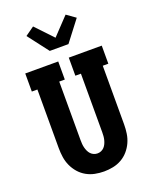

<svg xmlns="http://www.w3.org/2000/svg" viewBox="-179 -1092 958 1198"><g transform="rotate(-20 300.0 -493.0)"><path d="M300 8Q270 8 240 2Q210 -4 183.5 -19Q157 -34 137 -57Q117 -80 104.5 -107.5Q92 -135 87.5 -165Q83 -195 83 -226V-615H46V-735H265V-615H228V-226Q228 -213 229 -200.5Q230 -188 233 -176Q236 -164 241.5 -152Q247 -140 255.5 -131Q264 -122 275.5 -117Q287 -112 300 -112Q313 -112 324.5 -117Q336 -122 344.5 -131Q353 -140 358.5 -152Q364 -164 367 -176Q370 -188 371 -200.5Q372 -213 372 -226V-615H335V-735H554V-615H517V-226Q517 -195 512.5 -165Q508 -135 495.5 -107.5Q483 -80 463 -57Q443 -34 416.5 -19Q390 -4 360 2Q330 8 300 8ZM238 -815 133 -952 192 -994 300 -880 408 -994 467 -952 362 -815Z"/></g></svg>

Font: Iosevka Etoile Heavy
Style: Regular
Weight: 900
Designer: Belleve Invis
Foundry: Belleve Invis
Version: Version 22.1.2; ttfautohint (v1.8.4)